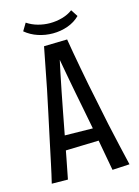

<svg xmlns="http://www.w3.org/2000/svg" viewBox="-127 -914 717 990"><g transform="rotate(-15 232.0 -419.0)"><path d="M347 6Q337 -48 326.5 -106Q316 -164 305 -224Q294 -284 282 -343Q274 -383 266.5 -422Q259 -461 252 -498.5Q245 -536 238.5 -572Q232 -608 226 -641L171 -701L295 -704Q300 -671 307.5 -631Q315 -591 323 -546Q331 -501 340.5 -454Q350 -407 360 -359Q373 -292 387 -227.5Q401 -163 414.5 -104.5Q428 -46 439 1ZM106 -152V-230L350 -226V-159ZM112 -5 26 -6Q37 -51 49 -108Q61 -165 74.5 -228.5Q88 -292 102 -357Q116 -421 128.5 -483Q141 -545 151.5 -601Q162 -657 171 -701L295 -704L236 -635Q227 -593 217 -546Q207 -499 197.5 -449.5Q188 -400 178 -349Q167 -290 155.5 -231Q144 -172 133.5 -115Q123 -58 112 -5ZM233 -753Q193 -753 155 -765.5Q117 -778 87 -803L111 -843Q138 -825 169.5 -816.5Q201 -808 232 -808Q266 -808 298 -817Q330 -826 354 -844L378 -807Q351 -780 313 -766.5Q275 -753 233 -753Z"/></g></svg>

Font: Truculenta Medium
Style: Regular
Weight: 500
Version: Version 1.002